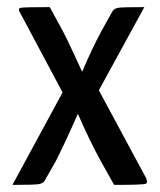

<svg xmlns="http://www.w3.org/2000/svg" viewBox="-20 -520 450 540"><path d="M391 -19Q397 -5 389 -3Q381 0 301 0L264 -66Q232 -124 199 -200Q163 -118 136 -65L108 -16Q103 -4 88.5 -2Q74 0 15 0L156 -260L35 -487Q30 -496 38 -498Q48 -500 120 -500L157 -432Q166 -415 176.5 -392.5Q187 -370 197.5 -347.5Q208 -325 211 -318Q239 -384 265 -432L295 -486Q300 -496 312 -498Q324 -500 386 -500L258 -266Z"/></svg>

Font: Yanone Kaffeesatz
Style: Regular
Weight: 400
Designer: Yanone (Cyrillic: Daniel Pouzeot)
Foundry: Yanone
Version: Version 1.003;PS 001.003;hotconv 1.0.88;makeotf.lib2.5.64775